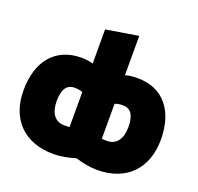

<svg xmlns="http://www.w3.org/2000/svg" viewBox="-144 -969 1207 1169"><g transform="rotate(20 459.5 -384.5)"><path d="M319 43C365 43 413 33 460 19C506 33 556 43 600 43C792 43 904 -77 904 -263C904 -446 812 -567 644 -567C612 -567 591 -565 564 -557V-812L355 -778V-557C334 -563 306 -567 280 -567C113 -567 15 -451 15 -260C15 -74 128 43 319 43ZM564 -372C578 -378 597 -381 616 -381C667 -381 692 -343 692 -267C692 -193 660 -144 599 -144C588 -144 573 -144 564 -145ZM303 -381C322 -381 341 -378 355 -372V-145C346 -144 331 -144 320 -144C259 -144 227 -193 227 -267C227 -343 252 -381 303 -381Z"/></g></svg>

Font: Repo ExtraBlack
Style: Regular
Weight: 400
Designer: Stefan Peev
Foundry: Context Ltd
Version: Version 001.502